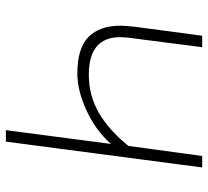

<svg xmlns="http://www.w3.org/2000/svg" viewBox="-48 -676 724 669"><g transform="rotate(90 314.5 -342.0)"><path d="M237 -249Q148 -249 109 -288Q70 -327 70 -399Q70 -415 74 -451L105 -684H145L112 -428Q110 -408 110 -398Q110 -289 241 -289Q314 -289 374.5 -324.5Q435 -360 489 -427L524 -684H564L474 0H434L482 -366Q435 -313 365.5 -281Q296 -249 237 -249Z"/></g></svg>

Font: Bellota Text Light
Style: Italic
Weight: 300
Italic angle: -7.5°
Designer: Kemie Guaida
Foundry: Kemie Guaida
Version: Version 4.001